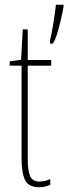

<svg xmlns="http://www.w3.org/2000/svg" viewBox="-20 -846 288 810"><path d="M147 -80Q160 -80 172.5 -83.5Q185 -87 192 -91V-66Q182 -62 171 -59Q160 -56 146 -56Q100 -56 85.5 -87Q71 -118 71 -178V-569H21V-587L69 -594L76 -722H97V-593H196V-569H97V-174Q97 -126 107 -103Q117 -80 147 -80ZM248 -816Q245 -799 238 -768Q231 -737 222 -707Q213 -677 203 -662H191V-676Q193 -682 197 -702Q201 -722 205 -747Q209 -772 212 -794Q215 -816 216 -826H248Z"/></svg>

Font: Noto Sans Malayalam UI ExtraCondensed Thin
Style: Regular
Weight: 100
Width: 2
Designer: Jelle Bosma - Monotype Design Team
Foundry: Monotype Imaging Inc.
Version: Version 2.104; ttfautohint (v1.8.4.7-5d5b)